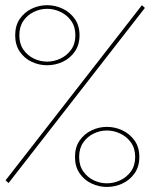

<svg xmlns="http://www.w3.org/2000/svg" viewBox="-20 -740 590 740"><path d="M538.5 -709.5 13 -34.5 1.5 -45 527 -720ZM161.5 -488.5Q130.5 -488.5 102.2 -501.8Q74 -515 56.2 -541Q38.5 -567 38.5 -604Q38.5 -641.5 56.2 -667.2Q74 -693 102.2 -706.5Q130.5 -720 161.5 -720Q193 -720 221.5 -706.5Q250 -693 268.2 -667.2Q286.5 -641.5 286.5 -604Q286.5 -567 268.2 -541Q250 -515 221.5 -501.8Q193 -488.5 161.5 -488.5ZM161.5 -502.5Q188 -502.5 213 -514.2Q238 -526 254.2 -548.5Q270.5 -571 270.5 -604Q270.5 -637 254.2 -659.8Q238 -682.5 213 -694.2Q188 -706 161.5 -706Q135 -706 110.5 -694.2Q86 -682.5 70.2 -659.8Q54.5 -637 54.5 -604Q54.5 -571 70.2 -548.5Q86 -526 110.5 -514.2Q135 -502.5 161.5 -502.5ZM392 -19.5Q361 -19.5 332.8 -32.8Q304.5 -46 286.8 -72Q269 -98 269 -135Q269 -172.5 286.8 -198.2Q304.5 -224 332.8 -237.5Q361 -251 392 -251Q423.5 -251 452 -237.5Q480.5 -224 498.8 -198.2Q517 -172.5 517 -135Q517 -98 498.8 -72Q480.5 -46 452 -32.8Q423.5 -19.5 392 -19.5ZM392 -33.5Q418.5 -33.5 443.5 -45.2Q468.5 -57 484.8 -79.5Q501 -102 501 -135Q501 -168 484.8 -190.8Q468.5 -213.5 443.5 -225.2Q418.5 -237 392 -237Q365.5 -237 341 -225.2Q316.5 -213.5 300.8 -190.8Q285 -168 285 -135Q285 -102 300.8 -79.5Q316.5 -57 341 -45.2Q365.5 -33.5 392 -33.5Z"/></svg>

Font: Epilogue Thin
Style: Regular
Weight: 250
Designer: Tyler Finck
Foundry: Etcetera Type Co
Version: Version 2.111